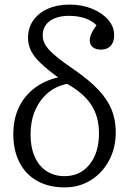

<svg xmlns="http://www.w3.org/2000/svg" viewBox="-20 -802 567 836"><path d="M261 14Q193 14 142.5 -14Q92 -42 65 -94.5Q38 -147 38 -218Q38 -282 61 -332Q84 -382 128 -416.5Q172 -451 233 -465Q185 -500 156 -528Q127 -556 114.5 -582Q102 -608 102 -637Q102 -681 125 -713.5Q148 -746 188.5 -764Q229 -782 283 -782Q337 -782 381 -764Q425 -746 451 -716Q477 -686 477 -649Q477 -619 462 -602.5Q447 -586 420 -586Q397 -586 384 -596.5Q371 -607 371 -626Q371 -639 377 -653.5Q383 -668 400 -692Q381 -712 350 -722.5Q319 -733 281 -733Q228 -733 197 -710.5Q166 -688 166 -648Q166 -632 172 -617.5Q178 -603 192.5 -586.5Q207 -570 233.5 -549Q260 -528 301 -500Q368 -454 408 -411.5Q448 -369 466 -324.5Q484 -280 484 -226Q484 -158 455 -103.5Q426 -49 375.5 -17.5Q325 14 261 14ZM261 -35Q329 -35 370 -86Q411 -137 411 -222Q411 -293 378 -344.5Q345 -396 272 -437Q223 -427 187.5 -396.5Q152 -366 132.5 -320Q113 -274 113 -217Q113 -161 131 -120Q149 -79 182.5 -57Q216 -35 261 -35Z"/></svg>

Font: Literata 18pt Light
Style: Regular
Weight: 300
Designer: Latin by Veronika Burian and Jose Scaglione. Greek by Irene Vlachou. Cyrillic by Vera Evstafieva.
Foundry: TypeTogether
Version: Version 3.103;gftools[0.9.29]